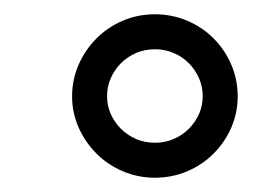

<svg xmlns="http://www.w3.org/2000/svg" viewBox="-20 -829 386 269"><path d="M197 -809Q221 -809 242.2 -800Q263.5 -791 279.2 -775.2Q295 -759.5 304 -738.5Q313 -717.5 313 -694Q313 -671 304 -650.2Q295 -629.5 279.2 -613.8Q263.5 -598 242.2 -589Q221 -580 197 -580Q173.5 -580 152.2 -589Q131 -598 115.2 -613.8Q99.5 -629.5 90.2 -650.2Q81 -671 81 -694Q81 -717.5 90.2 -738.5Q99.5 -759.5 115.2 -775.2Q131 -791 152 -800Q173 -809 197 -809ZM197 -760Q183 -760 170.8 -754.8Q158.5 -749.5 149.5 -740.5Q140.5 -731.5 135.2 -719.5Q130 -707.5 130 -694Q130 -681 135.2 -669.2Q140.5 -657.5 149.5 -648.5Q158.5 -639.5 170.8 -634.2Q183 -629 197 -629Q211 -629 223.2 -634.2Q235.5 -639.5 244.5 -648.5Q253.5 -657.5 258.8 -669.2Q264 -681 264 -694Q264 -707.5 258.8 -719.5Q253.5 -731.5 244.5 -740.5Q235.5 -749.5 223.2 -754.8Q211 -760 197 -760Z"/></svg>

Font: Argentum Sans
Style: Regular
Weight: 400
Designer: Julieta Ulanovsky, Owen Earl, Chris M. Simpson, Rasmus Andersson, Cristiano Sobral
Foundry: The Argentum Sans Project Authors
Version: Version 3.135; ttfautohint (v1.8.4.7-5d5b-dirty)